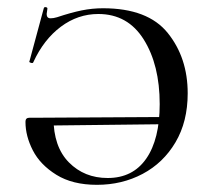

<svg xmlns="http://www.w3.org/2000/svg" viewBox="-20 -503 580 535"><path d="M51 -163Q51 -170 54 -172.5Q57 -175 63 -175H129Q129 -94 172 -50.5Q215 -7 280 -7Q350 -7 387.5 -61Q425 -115 425 -213Q425 -322 380.5 -393Q336 -464 254 -464Q197 -464 149.5 -428.5Q102 -393 73 -330Q72 -326 66 -328Q60 -330 62 -332L102 -480Q103 -484 108 -483Q113 -482 112 -478L110 -464Q110 -452 121 -452Q129 -452 139 -455Q178 -468 207.5 -474Q237 -480 267 -480Q392 -480 447.5 -411Q503 -342 503 -243Q503 -164 469 -106.5Q435 -49 377.5 -18.5Q320 12 250 12Q182 12 137 -16Q92 -44 71.5 -84Q51 -124 51 -163ZM446 -157 95 -153V-175L444 -177Z"/></svg>

Font: Cormorant Unicase Medium
Style: Regular
Weight: 500
Designer: Christian Thalmann (Catharsis Fonts)
Foundry: Catharsis Fonts
Version: Version 4.000